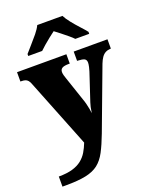

<svg xmlns="http://www.w3.org/2000/svg" viewBox="-180 -863 945 1181"><g transform="rotate(-20 293.0 -272.5)"><path d="M19 155Q72 155 108.5 144.5Q145 134 169.5 114.5Q194 95 209.5 69Q225 43 237 12L61 -431Q54 -451 46 -460Q38 -469 27.5 -472Q17 -475 2 -475H-3V-536H320V-475H315Q283 -475 270 -467Q257 -459 257 -442Q257 -432 260 -421Q263 -410 267 -399L320 -242Q327 -223 331.5 -204.5Q336 -186 339 -170Q342 -154 343 -142Q346 -164 349.5 -180Q353 -196 357 -207L417 -388Q420 -396 424 -414Q428 -432 428 -442Q428 -461 415 -467.5Q402 -474 373 -475H368V-536H589V-475H585Q567 -474 553 -466.5Q539 -459 528.5 -444Q518 -429 509 -406L358 -3Q333 63 310 106.5Q287 150 255 175Q223 200 172.5 210.5Q122 221 42 221H19ZM96 -619Q112 -638 135.5 -664Q159 -690 181 -717Q203 -744 213 -766H378Q389 -744 410.5 -717Q432 -690 456 -664Q480 -638 495 -619V-606H404Q394 -617 373.5 -634Q353 -651 331.5 -668Q310 -685 295 -696Q280 -685 258.5 -668Q237 -651 217.5 -634Q198 -617 187 -606H96Z"/></g></svg>

Font: Noto Serif Khmer Black
Style: Regular
Weight: 900
Version: Version 2.003